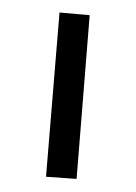

<svg xmlns="http://www.w3.org/2000/svg" viewBox="-159 -810 678 958"><g transform="rotate(20 180.0 -331.0)"><path d="M215 85 -2 -708 144 -747 362 43Z"/></g></svg>

Font: Braah One
Style: Regular
Weight: 400
Designer: Ashish Kumar
Foundry: Ashish Kumar
Version: Version 1.001; ttfautohint (v1.8.4.7-5d5b);gftools[0.9.29]